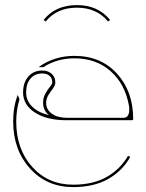

<svg xmlns="http://www.w3.org/2000/svg" viewBox="-20 -746 585 768"><path d="M287.6 -715.3Q207.5 -715.3 163.1 -660.2L154.3 -666Q201.7 -725.6 287.6 -725.6Q372.6 -725.6 420.4 -666L412.1 -660.2Q366.7 -715.3 287.6 -715.3ZM175.8 -285.2Q152.3 -304.7 152.3 -334.5Q152.3 -355.5 161.6 -371.8Q170.9 -388.2 179.9 -398.9Q189 -409.7 189 -417Q189 -432.6 178.5 -442.4Q168 -452.1 148.9 -452.1Q119.6 -452.1 102.1 -431.9Q84.5 -411.6 84.5 -376Q84.5 -344.2 107.9 -320.3Q131.3 -296.4 175.8 -285.2ZM277.3 -522.5Q383.3 -522.5 448 -451.4Q512.7 -380.4 512.7 -270Q512.7 -265.1 507.3 -265.1H245.6Q167.5 -265.1 119.9 -295.7Q72.3 -326.2 72.3 -376Q72.3 -416 93.3 -439.9Q114.3 -463.9 148.9 -463.9Q171.9 -463.9 186.5 -450.9Q201.2 -438 201.2 -417Q201.2 -404.3 191.9 -392.1Q182.6 -379.9 173.6 -365.7Q164.6 -351.6 164.6 -334.5Q164.6 -307.6 187.3 -291.3Q210 -274.9 247.1 -274.9H474.6Q497.1 -274.9 497.1 -309.1Q497.1 -317.4 495.6 -324.2Q480.5 -409.7 422.6 -461.2Q364.7 -512.7 277.3 -512.7Q209 -512.7 153.3 -477.5H134.3Q196.8 -522.5 277.3 -522.5ZM50.8 -366.2 58.1 -349.1Q44.9 -306.6 44.9 -259.8Q44.9 -149.9 108.6 -78.6Q172.4 -7.3 272.5 -7.3Q353 -7.3 407.5 -38.6Q461.9 -69.8 492.2 -123L501 -118.2Q469.7 -62.5 412.6 -30Q355.5 2.4 272.5 2.4Q167.5 2.4 100.1 -72Q32.7 -146.5 32.7 -259.8Q32.7 -318.4 50.8 -366.2Z"/></svg>

Font: ZnikomitNo24
Style: Thin
Weight: 300
Designer: gluk
Foundry: gluk
Version: Version 0.55